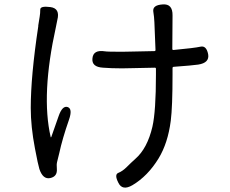

<svg xmlns="http://www.w3.org/2000/svg" viewBox="-20 -796 1040 868"><path d="M579 41Q533 68 515 30Q496 -7 515 -14.5Q534 -22 553 -41Q572 -60 592 -78Q646 -125 669 -223Q685 -293 685 -459V-485Q685 -490 680 -490L584 -488Q558 -487 532 -487Q482 -487 446 -490Q393 -493 398 -533Q402 -572 454 -564Q464 -562 531 -562Q557 -562 583 -563L678 -565Q683 -565 683 -570L678 -695Q677 -720 673 -744Q669 -773 715 -776Q761 -780 760 -726L759 -575Q759 -570 764 -570Q860 -579 886.5 -585Q913 -591 921 -551Q928 -512 876 -504Q849 -500 766 -494Q760 -494 760 -488V-459Q760 -313 752 -250Q739 -149 697 -80Q648 0 579 41ZM207 9Q174 16 158 -32Q152 -51 138 -125Q119 -224 119 -308Q119 -452 153 -677V-681Q157 -707 159.5 -721.5Q162 -736 162 -753Q162 -770 208 -764Q253 -758 239 -705Q238 -700 233 -675Q165 -368 209 -177Q210 -172 212 -177L245 -271Q262 -320 286 -312Q309 -304 292 -255Q262 -169 248 -104Q242 -78 238.5 -65.5Q235 -53 237 -33Q240 2 207 9Z"/></svg>

Font: Resource Han Rounded JP
Style: Regular
Weight: 400
Designer: Cyano Hao (round all glyphs); Ryoko NISHIZUKA 西塚涼子 (kana, bopomofo & ideographs); Paul D. Hunt (Latin, Greek & Cyrillic)
Foundry: Cyano Hao
Version: 0.990